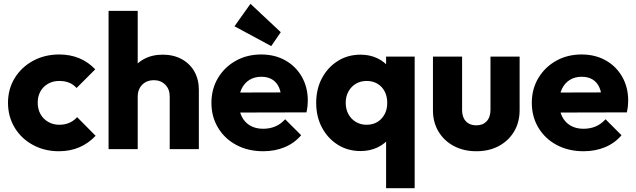

<svg xmlns="http://www.w3.org/2000/svg" viewBox="-20 -783 3338 1008"><path d="M289 11Q214 11 153 -22Q92 -55 57 -113Q22 -171 22 -243Q22 -316 57.5 -373.5Q93 -431 154 -464Q215 -497 291 -497Q348 -497 395.5 -477.5Q443 -458 480 -419L382 -321Q365 -340 342.5 -349Q320 -358 291 -358Q258 -358 232.5 -343.5Q207 -329 192.5 -303.5Q178 -278 178 -244Q178 -210 192.5 -184Q207 -158 233 -143Q259 -128 291 -128Q321 -128 344.5 -138.5Q368 -149 385 -168L482 -70Q444 -30 396 -9.5Q348 11 289 11Z M871 0V-277Q871 -315 847.5 -338.5Q824 -362 788 -362Q763 -362 744 -351.5Q725 -341 714 -321.5Q703 -302 703 -277L644 -306Q644 -363 668 -406Q692 -449 735 -472.5Q778 -496 834 -496Q891 -496 934 -472.5Q977 -449 1000.5 -407.5Q1024 -366 1024 -311V0ZM550 0V-726H703V0Z M1362 11Q1283 11 1221.5 -21.5Q1160 -54 1125 -112Q1090 -170 1090 -243Q1090 -316 1124.5 -373.5Q1159 -431 1218 -464Q1277 -497 1351 -497Q1423 -497 1478 -466Q1533 -435 1564.5 -380Q1596 -325 1596 -254Q1596 -241 1594.5 -226.5Q1593 -212 1589 -193L1170 -192V-297L1524 -298L1458 -254Q1457 -296 1445 -323.5Q1433 -351 1409.5 -365.5Q1386 -380 1352 -380Q1316 -380 1289.5 -363.5Q1263 -347 1248.5 -317Q1234 -287 1234 -244Q1234 -201 1249.5 -170.5Q1265 -140 1293.5 -123.5Q1322 -107 1361 -107Q1397 -107 1426 -119.5Q1455 -132 1477 -157L1561 -73Q1525 -31 1474 -10Q1423 11 1362 11ZM1404 -541 1211 -645 1295 -763 1454 -614Z M1873 10Q1806 10 1753.5 -23Q1701 -56 1670.5 -113Q1640 -170 1640 -243Q1640 -316 1670.5 -373Q1701 -430 1753.5 -463Q1806 -496 1873 -496Q1922 -496 1961.5 -477Q2001 -458 2026 -424.5Q2051 -391 2054 -348V-138Q2051 -95 2026.5 -61.5Q2002 -28 1962 -9Q1922 10 1873 10ZM1904 -128Q1953 -128 1983 -160.5Q2013 -193 2013 -243Q2013 -277 1999.5 -303Q1986 -329 1961.5 -343.5Q1937 -358 1905 -358Q1873 -358 1848.5 -343.5Q1824 -329 1809.5 -303Q1795 -277 1795 -243Q1795 -210 1809 -184Q1823 -158 1848 -143Q1873 -128 1904 -128ZM2007 205V-125L2030 -243L2007 -361V-486H2157V205Z M2481 11Q2414 11 2362.5 -16.5Q2311 -44 2282 -92.5Q2253 -141 2253 -204V-486H2406V-206Q2406 -181 2414.5 -163Q2423 -145 2440 -135Q2457 -125 2481 -125Q2515 -125 2535 -146.5Q2555 -168 2555 -206V-486H2708V-205Q2708 -141 2679 -92.5Q2650 -44 2599 -16.5Q2548 11 2481 11Z M3044 11Q2965 11 2903.5 -21.5Q2842 -54 2807 -112Q2772 -170 2772 -243Q2772 -316 2806.5 -373.5Q2841 -431 2900 -464Q2959 -497 3033 -497Q3105 -497 3160 -466Q3215 -435 3246.5 -380Q3278 -325 3278 -254Q3278 -241 3276.5 -226.5Q3275 -212 3271 -193L2852 -192V-297L3206 -298L3140 -254Q3139 -296 3127 -323.5Q3115 -351 3091.5 -365.5Q3068 -380 3034 -380Q2998 -380 2971.5 -363.5Q2945 -347 2930.5 -317Q2916 -287 2916 -244Q2916 -201 2931.5 -170.5Q2947 -140 2975.5 -123.5Q3004 -107 3043 -107Q3079 -107 3108 -119.5Q3137 -132 3159 -157L3243 -73Q3207 -31 3156 -10Q3105 11 3044 11Z"/></svg>

Font: Outfit
Style: Bold
Weight: 700
Designer: Rodrigo Fuenzalida
Foundry: fragTYPE
Version: Version 1.100;gftools[0.9.27]